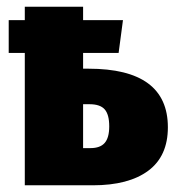

<svg xmlns="http://www.w3.org/2000/svg" viewBox="-20 -553 528 573"><path d="M481 -173Q481 -87 422.5 -43.5Q364 0 257 0H54V-395H6V-493H54V-533H228V-493H347L334 -395H228V-348H244Q481 -348 481 -173ZM306 -176Q306 -211 292.5 -226.5Q279 -242 247 -242H228V-111H250Q279 -111 292.5 -126.5Q306 -142 306 -176Z"/></svg>

Font: Fira Sans Condensed ExtraBold
Style: Regular
Weight: 800
Width: 3
Designer: Carrois Corporate & Edenspiekermann AG
Foundry: Carrois Corporate GbR & Edenspiekermann AG
Version: Version 4.203